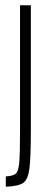

<svg xmlns="http://www.w3.org/2000/svg" viewBox="-20 -708 184 728"><path d="M56 -218V-688H97V-218Q97 -110 91.5 -68.5Q86 -27 68 -14.5Q50 -2 2 0V-39Q31 -41 40.5 -50Q50 -59 53 -91.5Q56 -124 56 -218Z"/></svg>

Font: Saira Ultra Condensed ExLight
Style: Regular
Weight: 200
Width: 1
Designer: Hector Gatti with collaboration of the Omnibus-Type team
Foundry: Omnibus-Type
Version: Version 1.001; ttfautohint (v1.8)